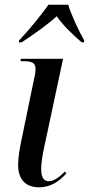

<svg xmlns="http://www.w3.org/2000/svg" viewBox="-20 -786 378 816"><path d="M61 -614 60 -606H72C126 -642 182 -681 221 -717C246 -681 281 -646 327 -606H337L338 -614C317 -650 282 -724 270 -766H186C154 -720 101 -656 61 -614ZM146 10C198 10 234 -18 262 -49L256 -57C234 -35 211 -16 188 -16C163 -16 155 -36 155 -69C155 -90 160 -125 168 -161L248 -536H69L67 -526H79C119 -526 131 -517 131 -493C131 -481 129 -467 125 -452L75 -209C64 -160 57 -116 57 -86C57 -24 88 10 146 10Z"/></svg>

Font: Noto Serif Display Condensed Medium
Style: Italic
Weight: 500
Width: 3
Italic angle: -12°
Designer: Monotype Design Team
Foundry: Monotype Imaging Inc.
Version: Version 2.009